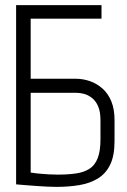

<svg xmlns="http://www.w3.org/2000/svg" viewBox="-20 -720 498 751"><path d="M43 -647H377V-700H43ZM275 -412H100V-700H43V1Q42 1 53.5 2Q65 3 83.5 4.5Q102 6 123.5 7.5Q145 9 165.5 10Q186 11 201 11Q249 11 290.5 4Q332 -3 363 -22Q394 -41 411 -76Q428 -111 428 -168V-251Q428 -293 415.5 -323.5Q403 -354 381 -373.5Q359 -393 332 -402.5Q305 -412 275 -412ZM373 -175Q373 -129 362 -101Q351 -73 329.5 -59.5Q308 -46 277 -41.5Q246 -37 205 -37Q187 -37 171.5 -38Q156 -39 143.5 -40Q131 -41 122 -42Q113 -43 107.5 -44Q102 -45 100 -45V-357H279Q292 -357 308 -353Q324 -349 339 -337.5Q354 -326 363.5 -305Q373 -284 373 -249Z"/></svg>

Font: Advent Pro
Style: Regular
Weight: 400
Designer: VivaRado, Andreas Kalpakidis
Foundry: VivaRado, Andreas Kalpakidis
Version: Version 3.000